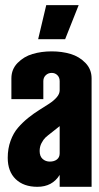

<svg xmlns="http://www.w3.org/2000/svg" viewBox="-20 -720 383 740"><path d="M147 -337.9H23.9V-418Q23.9 -453.1 47.9 -477.5Q71.8 -502 105.7 -512Q139.6 -522 179.2 -522Q218.8 -522 252.2 -512Q285.6 -502 309.3 -477.5Q333 -453.1 333 -418V0H210V-45.9Q181.6 0 124 0Q71.3 0 40.5 -29.5Q9.8 -59.1 9.8 -111.8Q9.8 -147.5 20.8 -177.5Q31.7 -207.5 49.6 -228Q67.4 -248.5 88.6 -265.6Q109.9 -282.7 131.1 -295.9Q152.3 -309.1 170.2 -320.8Q188 -332.5 199 -345.5Q210 -358.4 210 -372.1V-407.2Q210 -421.4 201.2 -430.2Q192.4 -439 179.2 -439Q165.5 -439 156.2 -429.9Q147 -420.9 147 -407.2ZM127 -568.8 158.2 -700.2H283.2L231 -568.8ZM132.8 -138.2Q132.8 -117.7 144.3 -107.4Q155.8 -97.2 171.9 -97.2Q189 -97.2 199.5 -105.5Q210 -113.8 210 -128.9V-233.9Q200.7 -226.1 181.6 -211.4Q162.6 -196.8 155 -189.7Q147.5 -182.6 140.1 -168.7Q132.8 -154.8 132.8 -138.2Z"/></svg>

Font: Quaderni
Style: Regular
Weight: 400
Designer: Romain Laurent, Daphné Lejeune, Alexandre D’Hubert
Foundry: ESAD Valence
Version: Version 1.000;FEAKit 1.0